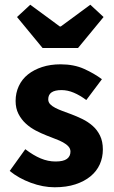

<svg xmlns="http://www.w3.org/2000/svg" viewBox="-20 -780 483 812"><path d="M211 12Q162 12 110.5 -7Q59 -26 21 -57L87 -149Q121 -123 152 -110Q183 -97 215 -97Q248 -97 263 -108Q278 -119 278 -139Q278 -151 269.5 -160.5Q261 -170 246.5 -178Q232 -186 214 -192.5Q196 -199 177 -207Q154 -216 131 -228Q108 -240 89 -257.5Q70 -275 58 -298.5Q46 -322 46 -353Q46 -387 59.5 -416Q73 -445 98 -465Q123 -485 158 -496.5Q193 -508 236 -508Q293 -508 336 -488.5Q379 -469 411 -445L345 -357Q318 -377 292 -388Q266 -399 240 -399Q184 -399 184 -360Q184 -348 192 -339.5Q200 -331 213.5 -324Q227 -317 244.5 -310.5Q262 -304 281 -297Q305 -288 328.5 -276.5Q352 -265 371.5 -248Q391 -231 403 -206.5Q415 -182 415 -148Q415 -114 402 -85Q389 -56 363 -34.5Q337 -13 299 -0.5Q261 12 211 12ZM160 -577 52 -708 108 -760 233 -668H237L362 -760L418 -708L310 -577Z"/></svg>

Font: hySource Sans Pro
Style: Bold
Weight: 700
Designer: Paul D. Hunt
Foundry: Adobe Systems Incorporated
Version: Version 2.021;PS 2.000;hotconv 1.0.86;makeotf.lib2.5.63406